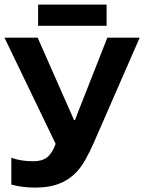

<svg xmlns="http://www.w3.org/2000/svg" viewBox="-20 -832 646 861"><path d="M606.4 -663.1 401.4 -193.8Q362.8 -105.5 329.1 -67.1Q295.4 -28.8 249 -9.8Q202.6 9.3 136.7 9.3Q79.6 9.3 30.8 -4.4V-125Q70.8 -108.9 130.4 -108.9Q168 -108.9 190.9 -126.2Q213.9 -143.6 229.5 -187L0 -663.1H148.9L312 -293.5H316.4L324.7 -315.9L461.4 -663.1ZM150.9 -811.5H458V-716.3H150.9Z"/></svg>

Font: Bpm'online Open Sans
Style: Bold
Weight: 700
Foundry: Ascender Corporation
Version: Version 1.10